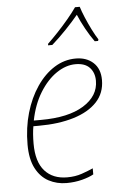

<svg xmlns="http://www.w3.org/2000/svg" viewBox="-55 -803 540 852"><g transform="rotate(-5 215.5 -377.0)"><path d="M207 10Q164 10 128 -9Q92 -28 70.5 -69Q49 -110 49 -175Q49 -250 68 -315.5Q87 -381 121 -431Q155 -481 199.5 -509Q244 -537 295 -537Q343 -537 373 -509.5Q403 -482 403 -432Q403 -374 366 -334.5Q329 -295 262 -274.5Q195 -254 106 -254H82Q79 -239 77.5 -218.5Q76 -198 76 -177Q76 -96 112 -55.5Q148 -15 212 -15Q248 -15 277 -25Q306 -35 328 -45V-18Q309 -7 276.5 1.5Q244 10 207 10ZM118 -279Q240 -279 308 -321Q376 -363 376 -431Q376 -467 355 -489.5Q334 -512 292 -512Q249 -512 207 -483.5Q165 -455 132.5 -402.5Q100 -350 86 -279ZM179 -613Q200 -633 225 -659.5Q250 -686 273 -713.5Q296 -741 312 -764H333Q339 -744 351 -715.5Q363 -687 377 -659Q391 -631 403 -613L401 -606H386Q367 -632 348.5 -665.5Q330 -699 317 -730Q293 -701 261 -667.5Q229 -634 197 -606H178Z"/></g></svg>

Font: Noto Sans SemiCondensed Thin
Style: Italic
Weight: 100
Width: 4
Italic angle: -12°
Designer: Monotype Design Team
Foundry: Monotype Imaging Inc.
Version: Version 2.013; ttfautohint (v1.8.4.7-5d5b)